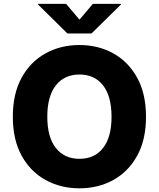

<svg xmlns="http://www.w3.org/2000/svg" viewBox="-20 -972 828 1001"><path d="M394 9.8Q296.4 9.8 217.5 -33.7Q138.7 -77.1 92.8 -160.4Q46.9 -243.7 46.9 -363.3Q46.9 -483.4 92.8 -566.9Q138.7 -650.4 217.5 -693.8Q296.4 -737.3 394 -737.3Q492.2 -737.3 570.6 -693.8Q648.9 -650.4 695.1 -566.9Q741.2 -483.4 741.2 -363.3Q741.2 -243.2 695.1 -159.9Q648.9 -76.7 570.6 -33.4Q492.2 9.8 394 9.8ZM394 -144Q473.1 -144 517.3 -200.4Q561.5 -256.8 561.5 -363.3Q561.5 -470.2 517.3 -526.9Q473.1 -583.5 394 -583.5Q315.9 -583.5 271.2 -526.9Q226.6 -470.2 226.6 -363.3Q226.6 -256.8 271.2 -200.4Q315.9 -144 394 -144ZM324.7 -951.7 394.5 -869.6 463.9 -951.7H610.4V-948.2L457 -797.4H331.5L178.7 -948.2V-951.7Z"/></svg>

Font: Inter Extra Bold
Style: Regular
Weight: 800
Designer: Rasmus Andersson
Foundry: rsms
Version: Version 4.000;git-3c8e0fc